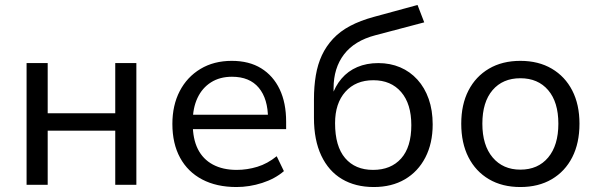

<svg xmlns="http://www.w3.org/2000/svg" viewBox="-20 -744 2411 773"><path d="M87 0V-490H172V-288H444V-490H529V0H444V-218H172V0Z M932 9Q852 9 794 -21.5Q736 -52 705 -109Q674 -166 674 -245Q674 -320 703.5 -377Q733 -434 787 -466.5Q841 -499 913 -499Q983 -499 1031.5 -469Q1080 -439 1106 -384.5Q1132 -330 1132 -254V-224H738V-282H1076L1059 -266Q1059 -346 1022 -390.5Q985 -435 914 -435Q865 -435 829.5 -412.5Q794 -390 775 -349.5Q756 -309 756 -254V-246Q756 -185 776.5 -144Q797 -103 837 -81.5Q877 -60 933 -60Q975 -60 1016 -72.5Q1057 -85 1094 -115L1123 -55Q1087 -24 1035.5 -7.5Q984 9 932 9Z M1485 9Q1411 9 1357 -23Q1303 -55 1273.5 -117.5Q1244 -180 1244 -269V-344Q1244 -396 1251.5 -440.5Q1259 -485 1276 -521.5Q1293 -558 1321 -588Q1349 -618 1389.5 -639.5Q1430 -661 1485 -676L1661 -724L1688 -654L1491 -602Q1407 -580 1365 -525Q1323 -470 1323 -389V-356H1316Q1329 -397 1355 -427.5Q1381 -458 1418.5 -474Q1456 -490 1503 -490Q1551 -490 1591 -473Q1631 -456 1660.5 -423.5Q1690 -391 1706 -345.5Q1722 -300 1722 -243Q1722 -167 1692.5 -110Q1663 -53 1610 -22Q1557 9 1485 9ZM1482 -60Q1554 -60 1595 -106Q1636 -152 1636 -240Q1636 -326 1595 -373.5Q1554 -421 1483 -421Q1412 -421 1370.5 -374.5Q1329 -328 1329 -248Q1329 -155 1369.5 -107.5Q1410 -60 1482 -60Z M2075 9Q2002 9 1948.5 -22.5Q1895 -54 1866 -111Q1837 -168 1837 -246Q1837 -323 1866 -379.5Q1895 -436 1948.5 -467.5Q2002 -499 2075 -499Q2148 -499 2201.5 -467.5Q2255 -436 2284 -379.5Q2313 -323 2313 -246Q2313 -168 2284 -111Q2255 -54 2201.5 -22.5Q2148 9 2075 9ZM2075 -61Q2146 -61 2187 -110Q2228 -159 2228 -246Q2228 -333 2187 -381Q2146 -429 2075 -429Q2004 -429 1963 -381Q1922 -333 1922 -246Q1922 -159 1963.5 -110Q2005 -61 2075 -61Z"/></svg>

Font: Nunito Sans 10pt
Style: Regular
Weight: 400
Designer: Vernon Adams
Foundry: Vernon Adams
Version: Version 3.101;gftools[0.9.27]